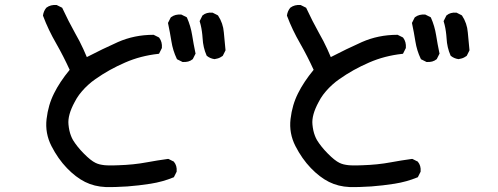

<svg xmlns="http://www.w3.org/2000/svg" viewBox="-20 -712 2040 787"><path d="M413.1 54.7Q366.7 52.7 328.6 33.7Q290.5 14.6 253.9 -23.4Q217.8 -61 190.9 -113.3Q164.1 -166 170.9 -224.1Q177.7 -282.2 201.7 -329.6Q224.6 -376 265.6 -425.8Q240.7 -480.5 210.4 -533.7Q194.3 -561.5 180.9 -589.6Q167.5 -617.7 156.7 -646.5L156.2 -647.9V-648.9Q158.7 -666.5 169.4 -679.7L169.9 -680.2L170.4 -680.7Q187.5 -693.4 211.4 -691.4H212.4L213.4 -690.9L232.9 -681.2L234.9 -680.2L235.8 -678.2Q260.3 -625.5 288.1 -575.7Q297.4 -559.6 305.7 -543.5Q314 -527.3 321.5 -511Q329.1 -494.6 335.9 -478Q399.9 -511.2 463.4 -539.6Q530.8 -569.3 608.4 -569.3H609.9L610.8 -568.8L630.4 -559.1L631.8 -558.1L632.8 -557.1Q645.5 -540 643.6 -516.1V-515.1L643.1 -514.2L633.3 -494.6L631.8 -491.7L628.4 -491.2Q592.8 -487.3 558.8 -478.5Q524.9 -469.7 492.7 -455.6Q460 -441.4 429.7 -424.6Q399.4 -407.7 371.1 -387.7Q362.8 -382.3 355.5 -376.2Q348.1 -370.1 341.3 -364Q334.5 -357.9 328.1 -351.3Q321.8 -344.7 315.9 -337.9Q310.1 -331.1 304.7 -324Q299.3 -316.9 294.7 -309.3Q290 -301.8 286.1 -293.9Q256.8 -240.2 260.7 -201.7Q261.2 -195.3 262.2 -189.2Q263.2 -183.1 264.4 -177.2Q265.6 -171.4 267.3 -166Q269 -160.6 270.8 -155.8Q272.5 -150.9 274.7 -146.5Q276.9 -142.1 279.3 -137.7Q287.1 -125 298.1 -111.1Q309.1 -97.2 323.7 -82.5Q352.1 -53.7 371.6 -44.4Q375.5 -42.5 379.6 -41Q383.8 -39.6 388.4 -38.3Q393.1 -37.1 397.9 -36.4Q402.8 -35.6 408.4 -34.9Q414.1 -34.2 419.4 -34.2Q429.2 -33.7 440.9 -33.9Q452.6 -34.2 466.3 -34.7Q480 -35.2 495.4 -36.1Q510.7 -37.1 525.6 -38.6Q540.5 -40 554.7 -42.2Q568.8 -44.4 583 -46.9Q625 -54.7 668 -60.5H669.9L671.4 -60.1L690.9 -50.3L692.4 -49.8L692.9 -48.8Q706.1 -33.2 704.1 -9.3V-8.3L703.6 -7.3L693.8 12.2L692.9 14.2L690.9 15.1Q647 33.2 597.7 41Q548.3 48.8 502 52.2Q478.5 53.7 456.3 54.4Q434.1 55.2 413.1 54.7ZM727.1 -458.5 707.5 -468.3 705.6 -469.2 704.6 -471.2Q688.5 -504.9 682.6 -542.5Q676.8 -579.1 668.9 -616.2L668.5 -618.2L669.4 -619.6L679.2 -639.2L680.2 -640.6L681.2 -641.6Q698.2 -654.3 722.2 -652.3H723.1L724.1 -651.9L743.7 -642.1L745.6 -641.1L746.6 -639.2Q761.7 -605 767.6 -567.9Q773.4 -531.2 781.2 -494.1L781.7 -492.2L780.8 -490.7L771 -471.2L770.5 -469.7L769.5 -469.2Q753.9 -456.1 729 -458H728ZM858.9 -469.7Q841.3 -472.2 828.1 -482.9L827.1 -483.9L826.7 -484.9Q812.5 -517.1 810.5 -554.7Q810.1 -562 809.3 -569.1Q808.6 -576.2 807.6 -583Q806.6 -589.8 805.4 -596.7Q804.2 -603.5 802.5 -610.1Q800.8 -616.7 798.8 -623.5L798.3 -625.5L799.3 -627.4L809.1 -647L809.6 -648.4L810.5 -648.9Q818.4 -655.8 828.4 -658.4Q838.4 -661.1 850.1 -660.2H851.1L852.1 -659.7L871.6 -649.9L873 -648.9L874 -647.9Q884.3 -632.3 890.1 -615.2Q896 -598.1 897.5 -579.1Q900.4 -542.5 904.3 -507.3V-505.9L903.8 -504.4L894 -484.9L893.1 -483.4L892.1 -482.4Q887.2 -479 882.1 -476.3Q877 -473.6 871.3 -472.2Q865.7 -470.7 859.9 -469.7H859.4Z M1413.1 54.7Q1366.7 52.7 1328.6 33.7Q1290.5 14.6 1253.9 -23.4Q1217.8 -61 1190.9 -113.3Q1164.1 -166 1170.9 -224.1Q1177.7 -282.2 1201.7 -329.6Q1224.6 -376 1265.6 -425.8Q1240.7 -480.5 1210.4 -533.7Q1194.3 -561.5 1180.9 -589.6Q1167.5 -617.7 1156.7 -646.5L1156.2 -647.9V-648.9Q1158.7 -666.5 1169.4 -679.7L1169.9 -680.2L1170.4 -680.7Q1187.5 -693.4 1211.4 -691.4H1212.4L1213.4 -690.9L1232.9 -681.2L1234.9 -680.2L1235.8 -678.2Q1260.3 -625.5 1288.1 -575.7Q1297.4 -559.6 1305.7 -543.5Q1314 -527.3 1321.5 -511Q1329.1 -494.6 1335.9 -478Q1399.9 -511.2 1463.4 -539.6Q1530.8 -569.3 1608.4 -569.3H1609.9L1610.8 -568.8L1630.4 -559.1L1631.8 -558.1L1632.8 -557.1Q1645.5 -540 1643.6 -516.1V-515.1L1643.1 -514.2L1633.3 -494.6L1631.8 -491.7L1628.4 -491.2Q1592.8 -487.3 1558.8 -478.5Q1524.9 -469.7 1492.7 -455.6Q1460 -441.4 1429.7 -424.6Q1399.4 -407.7 1371.1 -387.7Q1362.8 -382.3 1355.5 -376.2Q1348.1 -370.1 1341.3 -364Q1334.5 -357.9 1328.1 -351.3Q1321.8 -344.7 1315.9 -337.9Q1310.1 -331.1 1304.7 -324Q1299.3 -316.9 1294.7 -309.3Q1290 -301.8 1286.1 -293.9Q1256.8 -240.2 1260.7 -201.7Q1261.2 -195.3 1262.2 -189.2Q1263.2 -183.1 1264.4 -177.2Q1265.6 -171.4 1267.3 -166Q1269 -160.6 1270.8 -155.8Q1272.5 -150.9 1274.7 -146.5Q1276.9 -142.1 1279.3 -137.7Q1287.1 -125 1298.1 -111.1Q1309.1 -97.2 1323.7 -82.5Q1352.1 -53.7 1371.6 -44.4Q1375.5 -42.5 1379.6 -41Q1383.8 -39.6 1388.4 -38.3Q1393.1 -37.1 1397.9 -36.4Q1402.8 -35.6 1408.4 -34.9Q1414.1 -34.2 1419.4 -34.2Q1429.2 -33.7 1440.9 -33.9Q1452.6 -34.2 1466.3 -34.7Q1480 -35.2 1495.4 -36.1Q1510.7 -37.1 1525.6 -38.6Q1540.5 -40 1554.7 -42.2Q1568.8 -44.4 1583 -46.9Q1625 -54.7 1668 -60.5H1669.9L1671.4 -60.1L1690.9 -50.3L1692.4 -49.8L1692.9 -48.8Q1706.1 -33.2 1704.1 -9.3V-8.3L1703.6 -7.3L1693.8 12.2L1692.9 14.2L1690.9 15.1Q1647 33.2 1597.7 41Q1548.3 48.8 1502 52.2Q1478.5 53.7 1456.3 54.4Q1434.1 55.2 1413.1 54.7ZM1727.1 -458.5 1707.5 -468.3 1705.6 -469.2 1704.6 -471.2Q1688.5 -504.9 1682.6 -542.5Q1676.8 -579.1 1668.9 -616.2L1668.5 -618.2L1669.4 -619.6L1679.2 -639.2L1680.2 -640.6L1681.2 -641.6Q1698.2 -654.3 1722.2 -652.3H1723.1L1724.1 -651.9L1743.7 -642.1L1745.6 -641.1L1746.6 -639.2Q1761.7 -605 1767.6 -567.9Q1773.4 -531.2 1781.2 -494.1L1781.7 -492.2L1780.8 -490.7L1771 -471.2L1770.5 -469.7L1769.5 -469.2Q1753.9 -456.1 1729 -458H1728ZM1858.9 -469.7Q1841.3 -472.2 1828.1 -482.9L1827.1 -483.9L1826.7 -484.9Q1812.5 -517.1 1810.5 -554.7Q1810.1 -562 1809.3 -569.1Q1808.6 -576.2 1807.6 -583Q1806.6 -589.8 1805.4 -596.7Q1804.2 -603.5 1802.5 -610.1Q1800.8 -616.7 1798.8 -623.5L1798.3 -625.5L1799.3 -627.4L1809.1 -647L1809.6 -648.4L1810.5 -648.9Q1818.4 -655.8 1828.4 -658.4Q1838.4 -661.1 1850.1 -660.2H1851.1L1852.1 -659.7L1871.6 -649.9L1873 -648.9L1874 -647.9Q1884.3 -632.3 1890.1 -615.2Q1896 -598.1 1897.5 -579.1Q1900.4 -542.5 1904.3 -507.3V-505.9L1903.8 -504.4L1894 -484.9L1893.1 -483.4L1892.1 -482.4Q1887.2 -479 1882.1 -476.3Q1877 -473.6 1871.3 -472.2Q1865.7 -470.7 1859.9 -469.7H1859.4Z"/></svg>

Font: NaikaiFont
Style: SemiBold
Weight: 600
Version: Version 1.89